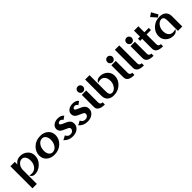

<svg xmlns="http://www.w3.org/2000/svg" viewBox="419 -2550 4538 4538"><g transform="rotate(-45 2687.5 -281.0)"><path d="M361.8 9.8Q310.1 9.8 279.3 -17.1Q260.3 -33.7 245.6 -63L249 -66.4Q285.6 -57.1 322.3 -57.1Q405.3 -57.1 459.5 -121.1Q517.6 -189.9 517.6 -290.5Q517.6 -373.5 481.9 -423.8Q449.7 -469.7 395 -469.7Q340.8 -469.7 298.3 -429.7Q229.5 -364.3 229.5 -264.2V200.2H83V-537.1H229.5V-449.7Q293.9 -546.9 412.1 -546.9Q532.2 -546.9 610.4 -467.8Q674.3 -402.8 674.3 -302.7Q674.3 -175.3 575.7 -82Q478.5 9.8 361.8 9.8Z M1023.4 -63.5Q1093.3 -63.5 1142.1 -121.1Q1202.6 -192.9 1202.6 -304.7Q1202.6 -376.5 1169.4 -424.3Q1134.8 -473.6 1079.1 -473.6Q1009.3 -473.6 960.4 -416Q899.9 -344.2 899.9 -232.4Q899.9 -160.6 933.1 -112.8Q967.8 -63.5 1023.4 -63.5ZM1014.6 9.8Q885.7 9.8 806.6 -69.3Q742.7 -134.3 742.7 -234.4Q742.7 -360.4 842.3 -455.1Q939.5 -546.9 1087.9 -546.9Q1216.8 -546.9 1295.9 -467.8Q1359.9 -402.8 1359.9 -302.7Q1359.9 -176.8 1260.3 -82Q1163.1 9.8 1014.6 9.8Z M1627 9.8Q1490.2 9.8 1403.8 -87.9L1509.3 -143.1Q1541 -64.5 1621.6 -64.5Q1672.4 -64.5 1702.6 -95.7Q1725.6 -119.1 1725.6 -151.9Q1725.6 -189.5 1681.2 -209.5L1564 -262.7Q1470.7 -305.2 1470.7 -393.6Q1470.7 -459.5 1528.3 -503.9Q1584.5 -546.9 1673.8 -546.9Q1776.4 -546.9 1828.6 -481.9L1744.6 -422.9Q1717.8 -472.7 1671.9 -472.7Q1641.1 -472.7 1623.5 -459Q1604 -443.4 1604 -422.9Q1604 -401.4 1650.9 -380.4L1765.1 -328.6Q1865.7 -283.2 1865.7 -181.6Q1865.7 -92.8 1789.6 -37.1Q1725.1 9.8 1627 9.8Z M2123 9.8Q1986.3 9.8 1899.9 -87.9L2005.4 -143.1Q2037.1 -64.5 2117.7 -64.5Q2168.5 -64.5 2198.7 -95.7Q2221.7 -119.1 2221.7 -151.9Q2221.7 -189.5 2177.2 -209.5L2060.1 -262.7Q1966.8 -305.2 1966.8 -393.6Q1966.8 -459.5 2024.4 -503.9Q2080.6 -546.9 2169.9 -546.9Q2272.5 -546.9 2324.7 -481.9L2240.7 -422.9Q2213.9 -472.7 2168 -472.7Q2137.2 -472.7 2119.6 -459Q2100.1 -443.4 2100.1 -422.9Q2100.1 -401.4 2147 -380.4L2261.2 -328.6Q2361.8 -283.2 2361.8 -181.6Q2361.8 -92.8 2285.6 -37.1Q2221.2 9.8 2123 9.8Z M2693.8 9.8Q2469.2 9.8 2469.2 -134.8V-537.1H2615.7V-136.7Q2615.7 -63.5 2693.8 -63.5ZM2479.5 -720.7Q2505.4 -747.1 2542.5 -747.1Q2579.6 -747.1 2605.5 -720.7Q2631.3 -694.3 2631.3 -656.7Q2631.3 -619.1 2605.5 -592.8Q2579.6 -566.4 2542.5 -566.4Q2505.4 -566.4 2479.5 -592.8Q2453.6 -619.1 2453.6 -656.7Q2453.6 -694.3 2479.5 -720.7Z M3000.5 9.8Q2895.5 9.8 2838.9 -43.9Q2781.7 -97.7 2781.7 -192.9V-737.3H2928.2V-195.3Q2928.2 -127.9 2948.7 -95.7Q2969.2 -63.5 3009.3 -63.5Q3073.7 -63.5 3123 -121.1Q3183.6 -192.9 3183.6 -286.1Q3183.6 -379.9 3143.6 -428.7Q3101.1 -480 3039.1 -480Q2989.3 -480 2947.8 -465.8L2944.3 -469.2Q2957 -494.6 2979 -514.2Q3015.6 -546.9 3078.6 -546.9Q3198.7 -546.9 3276.9 -467.8Q3340.8 -402.8 3340.8 -302.7Q3340.8 -176.8 3241.9 -83.5Q3143.1 9.8 3000.5 9.8Z M3682.6 9.8Q3458 9.8 3458 -134.8V-537.1H3604.5V-136.7Q3604.5 -63.5 3682.6 -63.5ZM3468.3 -720.7Q3494.1 -747.1 3531.2 -747.1Q3568.4 -747.1 3594.2 -720.7Q3620.1 -694.3 3620.1 -656.7Q3620.1 -619.1 3594.2 -592.8Q3568.4 -566.4 3531.2 -566.4Q3494.1 -566.4 3468.3 -592.8Q3442.4 -619.1 3442.4 -656.7Q3442.4 -694.3 3468.3 -720.7Z M4000 9.8Q3775.4 9.8 3775.4 -134.8V-737.3H3921.9V-136.7Q3921.9 -63.5 4000 -63.5Z M4322.3 9.8Q4097.7 9.8 4097.7 -134.8V-537.1H4244.1V-136.7Q4244.1 -63.5 4322.3 -63.5ZM4107.9 -720.7Q4133.8 -747.1 4170.9 -747.1Q4208 -747.1 4233.9 -720.7Q4259.8 -694.3 4259.8 -656.7Q4259.8 -619.1 4233.9 -592.8Q4208 -566.4 4170.9 -566.4Q4133.8 -566.4 4107.9 -592.8Q4082 -619.1 4082 -656.7Q4082 -694.3 4107.9 -720.7Z M4639.6 9.8Q4415 9.8 4415 -134.8V-463.9H4346.7V-537.1H4415V-737.3H4561.5V-537.1H4708V-463.9H4561.5V-136.7Q4561.5 -63.5 4639.6 -63.5Z M5005.9 -761.7 5095.7 -601.1 5034.2 -556.6 4911.6 -695.8ZM5291.5 0H5145V-341.8Q5145 -409.2 5124.5 -441.4Q5104 -473.6 5064 -473.6Q4999.5 -473.6 4950.2 -416Q4889.6 -344.2 4889.6 -251Q4889.6 -157.2 4929.7 -108.4Q4972.2 -57.1 5034.2 -57.1Q5084 -57.1 5125.5 -71.3L5128.9 -67.9Q5116.2 -42.5 5094.2 -22.9Q5057.6 9.8 4994.6 9.8Q4874.5 9.8 4796.4 -69.3Q4732.4 -134.3 4732.4 -234.4Q4732.4 -360.4 4831.3 -453.6Q4930.2 -546.9 5072.8 -546.9Q5177.7 -546.9 5234.4 -493.2Q5291.5 -439.5 5291.5 -344.2Z"/></g></svg>

Font: Klaudia
Style: Bold
Weight: 700
Designer: Wojciech Kalinowski "wmk69" (wmk69@o2.pl)
Foundry: Wojciech Kalinowski "wmk69" (wmk69@o2.pl)
Version: Version 3.1.0; 2021-05-10